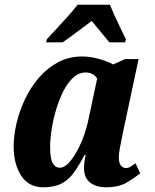

<svg xmlns="http://www.w3.org/2000/svg" viewBox="-20 -786 658 816"><path d="M164 10Q102 10 70 -39.5Q38 -89 38 -163Q38 -210 50.5 -263Q63 -316 87 -366Q111 -416 146 -456.5Q181 -497 227 -521.5Q273 -546 329 -546Q365 -546 403 -535Q441 -524 461 -512L512 -535H569L503 -225Q501 -213 496.5 -193Q492 -173 488.5 -152Q485 -131 485 -117Q485 -94 493.5 -83Q502 -72 515 -72Q526 -72 534.5 -77.5Q543 -83 556 -92L576 -49Q552 -30 518 -10Q484 10 430 10Q388 10 362.5 -10.5Q337 -31 337 -72Q337 -94 344 -127H339Q316 -83 294 -52.5Q272 -22 241.5 -6Q211 10 164 10ZM233 -73Q257 -73 282 -105Q307 -137 327.5 -186Q348 -235 358 -288L393 -452Q385 -465 372 -471.5Q359 -478 344 -478Q315 -478 291 -456Q267 -434 249 -398Q231 -362 218.5 -320Q206 -278 199.5 -236Q193 -194 193 -161Q193 -111 204.5 -92Q216 -73 233 -73ZM179 -619Q196 -638 220 -663.5Q244 -689 268 -716Q292 -743 310 -766H447Q455 -746 467.5 -718.5Q480 -691 493 -664.5Q506 -638 515 -619L512 -606H445Q431 -623 408 -650.5Q385 -678 370 -697Q337 -673 305.5 -649Q274 -625 246 -606H176Z"/></svg>

Font: Noto Serif Condensed ExtraBold
Style: Italic
Weight: 800
Width: 3
Italic angle: -12°
Designer: Monotype Design Team
Foundry: Monotype Imaging Inc.
Version: Version 2.014; ttfautohint (v1.8.4.7-5d5b)